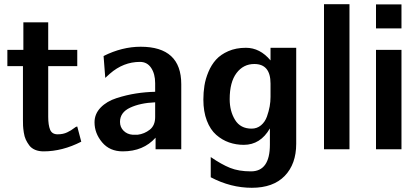

<svg xmlns="http://www.w3.org/2000/svg" viewBox="-20 -709 1993 912"><path d="M15 -395V-472H91V-603H209V-472H347V-395H209V-154Q209 -115 218 -93Q227 -71 254 -71Q280 -71 299.5 -80.5Q319 -90 330 -99Q341 -108 347 -108L366 -36Q276 10 187 10Q164 10 146.5 2.5Q129 -5 119 -18.5Q109 -32 102.5 -46Q96 -60 93 -80Q90 -100 89.5 -112Q89 -124 89 -141V-395Z M429 -128Q429 -168 458 -198Q487 -228 534 -243Q581 -258 626 -265Q671 -272 717 -273V-314Q717 -358 698 -386.5Q679 -415 645 -415Q566 -415 502 -359L480 -339L472 -443Q560 -487 648 -487Q841 -487 841 -309V0H719V-55Q661 10 563 10Q501 10 465 -33Q429 -76 429 -128ZM550 -130Q550 -105 567 -88Q584 -71 610 -69H634Q666 -73 691.5 -93Q717 -113 717 -153V-223Q646 -220 598 -197.5Q550 -175 550 -130Z M946 -236Q946 -270 951 -302Q956 -334 970 -367.5Q984 -401 1006 -425.5Q1028 -450 1064.5 -466Q1101 -482 1148 -482Q1215 -482 1265 -422V-482H1387V-26Q1387 70 1332.5 126.5Q1278 183 1176 183Q1076 183 981 133V37Q1032 72 1073 88.5Q1114 105 1172 105Q1262 105 1262 -22V-99Q1217 -21 1138 -21Q1101 -21 1068 -32.5Q1035 -44 1007 -68.5Q979 -93 962.5 -136Q946 -179 946 -236ZM1071 -238Q1071 -181 1096.5 -139.5Q1122 -98 1175 -98Q1201 -98 1220 -114Q1239 -130 1248 -155.5Q1257 -181 1261 -203.5Q1265 -226 1265 -249V-312Q1265 -405 1188 -405Q1136 -405 1103.5 -362Q1071 -319 1071 -238Z M1519 0V-689H1640V0Z M1766 0V-472H1887V0ZM1766 -574V-688H1887V-574Z"/></svg>

Font: Coval
Style: Bold
Weight: 700
Foundry: Context Ltd
Version: Version 001.000